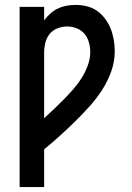

<svg xmlns="http://www.w3.org/2000/svg" viewBox="-20 -548 540 783"><path d="M60 215V-520H160V-465Q171 -480 185 -492.5Q199 -505 215.5 -513Q232 -521 250.5 -524.5Q269 -528 288 -528Q311 -528 334 -522.5Q357 -517 376 -503.5Q395 -490 409 -471Q423 -452 431.5 -430.5Q440 -409 444 -385.5Q448 -362 448 -339Q448 -297 433.5 -256.5Q419 -216 396 -180.5Q373 -145 344.5 -113.5Q316 -82 286 -52.5Q256 -23 224.5 5.5Q193 34 160 61V215ZM160 -66Q181 -85 201.5 -104.5Q222 -124 241.5 -144Q261 -164 279.5 -185Q298 -206 313 -230Q328 -254 338 -281Q348 -308 348 -336Q348 -356 342.5 -375.5Q337 -395 324.5 -410Q312 -425 293 -432.5Q274 -440 254 -440Q234 -440 214.5 -432.5Q195 -425 182.5 -409.5Q170 -394 165 -374Q160 -354 160 -333Z"/></svg>

Font: Iosevka Semibold
Style: Regular
Weight: 600
Monospace: yes
Designer: Belleve Invis
Foundry: Belleve Invis
Version: Version 33.2.3; ttfautohint (v1.8.4)